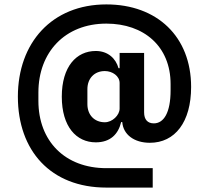

<svg xmlns="http://www.w3.org/2000/svg" viewBox="-20 -729 943 870"><path d="M672 33H462C274 33 154 -90 154 -272V-310C154 -492 274 -622 462 -622C632 -622 753 -519 753 -348V-320C753 -218 722 -170 677 -170C649 -170 633 -187 633 -220V-489H522V-420H517C505 -464 469 -498 414 -498C326 -498 260 -427 260 -291C260 -155 326 -84 414 -84C480 -84 516 -121 529 -176H534C538 -120 587 -82 659 -82C773 -82 846 -176 846 -335C846 -563 692 -709 462 -709C215 -709 61 -535 61 -291C61 -47 209 121 462 121H672ZM455 -175C407 -175 376 -209 376 -257V-325C376 -373 407 -407 455 -407C490 -407 522 -384 522 -353V-237C522 -207 489 -175 455 -175Z"/></svg>

Font: IBM Plex Sans Thai Looped
Style: Bold
Weight: 700
Designer: Mike Abbink, Paul van der Laan, Pieter van Rosmalen, Ben Mitchell, Mark Frömberg
Foundry: Bold Monday
Version: Version 1.1